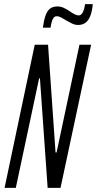

<svg xmlns="http://www.w3.org/2000/svg" viewBox="-20 -903 466 923"><path d="M2 0 147 -688H211L247 -170H252L362 -688H418L271 0H209L172 -526H168L56 0ZM186 -770Q191 -806 199 -828.5Q207 -851 220.5 -861.5Q234 -872 256 -872Q272 -872 287 -865Q302 -858 315 -849Q326 -841 337.5 -835Q349 -829 359 -829Q370 -829 377.5 -843Q385 -857 389 -883H426Q423 -850 414.5 -827.5Q406 -805 391.5 -794Q377 -783 356 -783Q340 -783 326 -790Q312 -797 298 -805Q287 -812 275 -818.5Q263 -825 252 -825Q241 -825 234 -811.5Q227 -798 223 -770Z"/></svg>

Font: Saira UltraCondensed
Style: Italic
Weight: 400
Width: 1
Italic angle: -12°
Designer: Hector Gatti with collaboration of the Omnibus-Type team
Foundry: Omnibus-Type
Version: Version 1.101